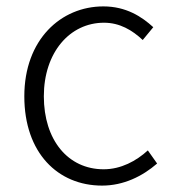

<svg xmlns="http://www.w3.org/2000/svg" viewBox="-20 -567 539 600"><path d="M299 13C366 13 425 -16 471 -56L442 -97C406 -64 358 -38 304 -38C192 -38 117 -130 117 -266C117 -403 198 -496 305 -496C354 -496 393 -473 426 -442L459 -482C423 -515 374 -547 303 -547C171 -547 56 -444 56 -266C56 -89 161 13 299 13Z"/></svg>

Font: Noto Sans HK Light
Style: Regular
Weight: 300
Designer: Ryoko NISHIZUKA 西塚涼子 (kana, bopomofo & ideographs); Paul D. Hunt (Latin, Greek & Cyrillic); Sandoll Communications 산돌커뮤니
Foundry: Adobe
Version: Version 2.004;hotconv 1.0.118;makeotfexe 2.5.65603